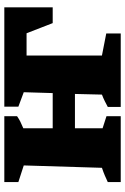

<svg xmlns="http://www.w3.org/2000/svg" viewBox="135 -714 579 889"><g transform="rotate(-90 424.5 -269.5)"><path d="M26 0V-60Q41 -67 56 -73.5Q71 -80 92 -87L103 -449L26 -474V-539H331V-480Q318 -471 306 -465Q294 -459 275 -451V-315H438L442 -449L375 -474V-539H835V-315H762L715 -436H612V-87L714 -67V0H374V-60Q387 -67 401 -74Q415 -81 431 -87L434 -212H275V-84L331 -66V0Z"/></g></svg>

Font: Piazzolla SC ExtraBold
Style: Regular
Weight: 800
Designer: Juan Pablo del Peral
Foundry: Huerta Tipografica
Version: Version 1.330